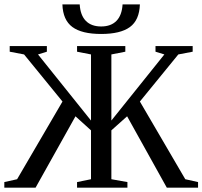

<svg xmlns="http://www.w3.org/2000/svg" viewBox="-20 -868 936 888"><path d="M400.9 -265.1 329.1 -330.1 144.5 0H0V-25.9L59.1 -39.1L269 -398.4L91.3 -616.2L24.9 -628.9V-654.8H196.8V-628.9L155.8 -616.2L400.9 -310.5V-616.2L336.4 -628.9V-654.8H559.6V-628.9L495.1 -616.2V-310.5L740.2 -616.2L699.2 -628.9V-654.8H871.1V-628.9L804.7 -616.2L627 -398.4L836.9 -39.1L896 -25.9V0H751.5L567.9 -330.1L495.1 -265.1V-39.1L569.3 -25.9V0H336.4V-25.9L400.9 -39.1ZM447.8 -710.9Q358.4 -710.9 314.7 -743.2Q271 -775.4 268.6 -847.7H348.6Q351.6 -797.4 377 -771.5Q402.3 -745.6 447.8 -745.6Q493.2 -745.6 518.6 -771.5Q543.9 -797.4 546.9 -847.7H627Q624.5 -774.9 580.8 -742.9Q537.1 -710.9 447.8 -710.9Z"/></svg>

Font: Times New Roman
Style: Regular
Weight: 400
Designer: Steve Matteson
Foundry: Ascender Corporation
Version: Version 2.00.3